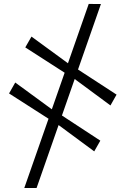

<svg xmlns="http://www.w3.org/2000/svg" viewBox="-20 -790 638 976"><path d="M103.5 165.5 431 -770 493 -769.5 166 165.5ZM459 -20.5 266 -163 230.5 -184 26 -315 57.5 -370.5 251.5 -228.5 285.5 -209 490 -75ZM541.5 -254 348.5 -396.5 313 -417.5 108.5 -549 140 -604 333.5 -462.5 367.5 -442.5 572.5 -309Z"/></svg>

Font: Merriweather 96pt Medium
Style: Regular
Weight: 500
Version: Version 2.100